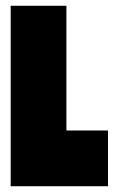

<svg xmlns="http://www.w3.org/2000/svg" viewBox="-20 -645 403 665"><path d="M354 0V-193H210V-625H17V0Z"/></svg>

Font: Blinker Headline
Style: Regular
Weight: 900
Width: 4
Designer: Juergen Huber
Foundry: supertype
Version: Version 1.015;PS 1.15;hotconv 1.0.88;makeotf.lib2.5.647800